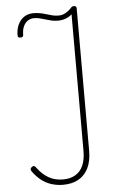

<svg xmlns="http://www.w3.org/2000/svg" viewBox="-71 -1194 817 1260"><g transform="rotate(-5 337.5 -564.0)"><path d="M293 17Q252 17 215 5Q178 -7 147.5 -31.5Q117 -56 92 -92Q88 -98 89.5 -105.5Q91 -113 97 -116Q104 -123 111 -122.5Q118 -122 123 -115Q158 -66 200 -42Q242 -18 296 -18Q343 -18 377 -38Q411 -58 428 -97Q445 -136 445 -193V-1093Q428 -1077 404.5 -1068Q381 -1059 353 -1059Q330 -1059 310.5 -1063.5Q291 -1068 272 -1074Q253 -1080 234.5 -1084.5Q216 -1089 197 -1089Q174 -1089 156 -1077Q138 -1065 127.5 -1042Q117 -1019 117 -986Q117 -979 113 -974.5Q109 -970 98 -970Q88 -970 84 -974Q80 -978 80 -986Q80 -1026 94.5 -1057Q109 -1088 135 -1105Q161 -1122 196 -1122Q221 -1122 242.5 -1117.5Q264 -1113 283 -1107Q302 -1101 320.5 -1096.5Q339 -1092 361 -1092Q385 -1092 406.5 -1104.5Q428 -1117 441 -1131Q447 -1139 452 -1142Q457 -1145 464 -1145Q473 -1145 477.5 -1141.5Q482 -1138 482 -1130V-191Q482 -123 459.5 -77Q437 -31 395 -7Q353 17 293 17Z"/></g></svg>

Font: Playwrite BR Thin
Style: Regular
Weight: 250
Version: Version 1.003